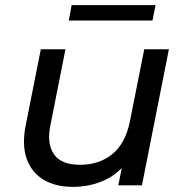

<svg xmlns="http://www.w3.org/2000/svg" viewBox="-20 -722 717 748"><path d="M264 6Q196 6 149.5 -22Q103 -50 84 -103.5Q65 -157 80 -233L139 -530H235L176 -232Q162 -161 190.5 -120.5Q219 -80 292 -80Q367 -80 418 -122Q469 -164 486 -249L542 -530H638L533 0H441L471 -152L488 -111Q451 -51 392.5 -22.5Q334 6 264 6ZM248 -642 259 -702H586L574 -642Z"/></svg>

Font: Montserrat Thin Medium
Style: Italic
Weight: 500
Italic angle: -11.3°
Version: Version 9.000